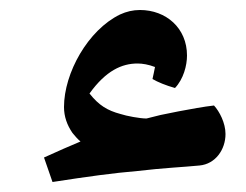

<svg xmlns="http://www.w3.org/2000/svg" viewBox="-20 -467 492 384"><path d="M85 -103C156 -114 207 -121 255 -125C305 -131 349 -133 379 -136C411 -139 431 -168 431 -199C431 -221 419 -244 408 -256C398 -255 386 -253 374 -251C350 -247 325 -242 301 -237C292 -235 282 -232 273 -230C260 -230 233 -235 221 -239C195 -246 178 -256 159 -280C192 -326 224 -340 255 -340C265 -340 277 -338 290 -333C288 -324 287 -317 285 -309C295 -303 312 -296 330 -291C347 -309 354 -336 354 -356C354 -411 312 -447 260 -447C246 -447 233 -444 220 -438C156 -407 108 -321 108 -253C108 -234 114 -217 125 -201C130 -195 135 -189 141 -184C131 -180 85 -160 68 -152Z"/></svg>

Font: Noto Naskh Arabic UI
Style: Bold
Weight: 700
Designer: Monotype Design Team, David Williams, Mohamad Dakak and Nizar Qandah
Foundry: Monotype Imaging Inc.
Version: Version 2.016